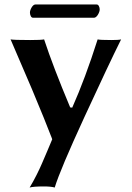

<svg xmlns="http://www.w3.org/2000/svg" viewBox="-20 -610 595 867"><path d="M403.8 -529.8C410.3 -529.8 416.3 -534.3 421.9 -543.2C427.4 -552.2 430.2 -560.4 430.2 -567.9C430.2 -572.8 429 -577.6 426.5 -582.5C424.1 -587.4 420.6 -589.8 416 -589.8H140.1C134 -589.8 128.3 -585.4 123 -576.7C117.8 -567.9 115.2 -560.1 115.2 -553.2C115.2 -547.7 116.5 -542.4 118.9 -537.4C121.3 -532.3 125 -529.8 129.9 -529.8ZM27.8 -432.1 124 -208C166 -107.7 195.8 -34.3 213.4 12.2L215.8 19L193.4 72.3L168.9 129.4C163.4 142.4 155.5 159.2 145.3 179.7C135 200.2 124.5 219.2 113.8 236.8C124.5 233.6 146 231.9 178.2 231.9C200 231.9 216.3 233.6 227.1 236.8C243.3 183.4 288.2 77.1 361.6 -82.3C435 -241.6 490.1 -358.2 526.9 -432.1C520.3 -430.2 506 -429.2 483.9 -429.2C448.4 -429.2 427.4 -430.2 420.9 -432.1C383.5 -314.3 345.2 -211.6 306.2 -124L296.9 -125C245.4 -247.7 206.2 -350.1 179.2 -432.1C170.4 -430.2 149.4 -429.2 116.2 -429.2C66.7 -429.2 37.3 -430.2 27.8 -432.1Z"/></svg>

Font: Linux Biolinum G
Style: Bold
Weight: 700
Designer: Philipp H. Poll
Foundry: Philipp H. Poll
Version: Version 1.1.0